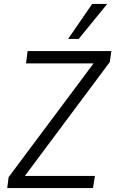

<svg xmlns="http://www.w3.org/2000/svg" viewBox="-20 -961 589 981"><path d="M17 0 24 -56 458 -637H113L121 -700H549L541 -644L107 -62H465L455 0ZM328 -762 451 -941H528L382 -762Z"/></svg>

Font: Host Grotesk Light
Style: Italic
Weight: 300
Italic angle: -8°
Designer: Doğukan Karapınar based on Poppins by Indian Type Foundry, Jonny Pinhorn
Foundry: Element Type
Version: Version 1.001; ttfautohint (v1.8.4.7-5d5b)